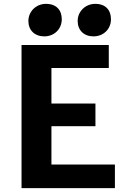

<svg xmlns="http://www.w3.org/2000/svg" viewBox="-20 -977 652 997"><path d="M465.3 -788.1C517.6 -788.1 556.2 -826.2 556.2 -877C556.2 -924.3 528.8 -957 474.6 -957C423.8 -957 383.3 -918 383.3 -868.2C383.3 -819.8 416 -788.1 465.3 -788.1ZM210 -788.1C261.7 -788.1 300.8 -826.2 300.8 -877C300.8 -924.3 272.9 -957 218.8 -957C168 -957 127.4 -918 127.4 -868.2C127.4 -819.8 160.2 -788.1 210 -788.1ZM91.8 0H576.7V-122.6H247.1V-321.8H475.6V-439.5H247.1V-624H544.9V-743.2H91.8Z"/></svg>

Font: Merriweather Sans
Style: Bold
Weight: 700
Designer: Eben Sorkin ( eben@eyebytes.com )
Foundry: Eben Sorkin
Version: Version 1.003